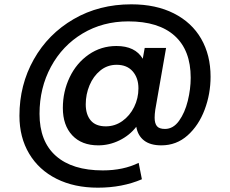

<svg xmlns="http://www.w3.org/2000/svg" viewBox="-20 -666 1065 889"><path d="M955 -311Q955 -231 927.5 -158Q900 -85 848.5 -39Q797 7 727 7Q676 7 647 -15.5Q618 -38 611 -79Q580 -39 533 -16Q486 7 435 7Q358 7 314.5 -39.5Q271 -86 271 -166Q271 -242 302.5 -308Q334 -374 391 -413.5Q448 -453 519 -453Q606 -453 641 -394L650 -444H749L699 -158Q696 -137 696 -121Q696 -95 706.5 -82Q717 -69 744 -69Q782 -69 809 -106.5Q836 -144 849.5 -199Q863 -254 863 -306Q863 -433 789 -500Q715 -567 574 -567Q456 -567 362.5 -511Q269 -455 216 -357Q163 -259 163 -139Q163 -11 239 56Q315 123 456 123Q551 123 622 88L637 164Q546 203 433 203Q324 203 242 162Q160 121 115 45.5Q70 -30 70 -130Q70 -273 136.5 -391Q203 -509 321 -577.5Q439 -646 588 -646Q702 -646 785 -604Q868 -562 911.5 -486.5Q955 -411 955 -311ZM621 -257Q621 -305 594.5 -335.5Q568 -366 520 -366Q477 -366 444.5 -339.5Q412 -313 394.5 -271Q377 -229 377 -183Q377 -136 400 -108.5Q423 -81 470 -81Q512 -81 546.5 -105.5Q581 -130 601 -170.5Q621 -211 621 -257Z"/></svg>

Font: Poppins Medium A&M
Style: Regular
Weight: 500
Designer: Ninad Kale (Devanagari), Jonny Pinhorn (Latin)
Foundry: Indian Type Foundry
Version: 4.004